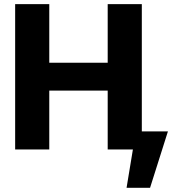

<svg xmlns="http://www.w3.org/2000/svg" viewBox="-20 -727 861 934"><path d="M53.7 -707H219.7V-421.9H503.9V-707H669.9V-87.9H796.9L710 186.5H595.7L626.5 0H503.9V-286.1H219.7V0H53.7Z"/></svg>

Font: Pretendard JP ExtraBold
Style: Regular
Weight: 800
Designer: Base glyphs from Inter by Rasmus Andersson; Hangeul glyphs from Noto Sans CJK(Source Han Sans) by Jang Soo-young and Kan
Foundry: Kil Hyung-jin
Version: Version 1.309